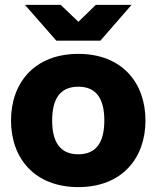

<svg xmlns="http://www.w3.org/2000/svg" viewBox="-20 -752 639 784"><path d="M300 12C478 12 574 -106 574 -260C574 -414 478 -532 300 -532C121 -532 25 -414 25 -260C25 -106 121 12 300 12ZM82 -732 210 -586H390L517 -732H371L300 -663L228 -732ZM193 -260C193 -345 223 -398 300 -398C376 -398 406 -345 406 -260C406 -175 376 -122 300 -122C223 -122 193 -175 193 -260Z"/></svg>

Font: Aspekta 800
Style: Regular
Weight: 800
Designer: Ivo Dolenc
Version: Version 2.000